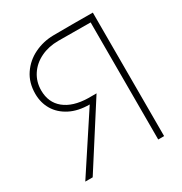

<svg xmlns="http://www.w3.org/2000/svg" viewBox="-171 -860 935 987"><g transform="rotate(-30 296.5 -367.0)"><path d="M519 0V-733Q401 -734 284 -733Q224 -732 171.5 -706.5Q119 -681 86.5 -633Q54 -585 54 -519Q54 -466 79 -424Q104 -382 152.5 -357Q201 -332 269 -332L51 0H95L328 -364Q303 -364 278 -364Q189 -366 139 -406.5Q89 -447 89 -519Q89 -570 115.5 -610.5Q142 -651 188.5 -673.5Q235 -696 293 -696Q425 -696 484 -695V0Z"/></g></svg>

Font: Kreadon
Style: Regular
Weight: 400
Designer: kohakuno
Foundry: StudioGnu
Version: Version 1.000;Glyphs 3.1.2 (3151)